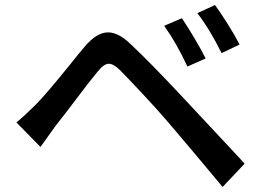

<svg xmlns="http://www.w3.org/2000/svg" viewBox="-20 -757 1040 759"><path d="M793 -526 721 -494Q677 -588 629 -655L699 -685Q721 -653 749 -605.5Q777 -558 793 -526ZM927 -581 856 -547Q809 -642 760 -705L830 -737Q852 -707 881.5 -660Q911 -613 927 -581ZM121 -343Q161 -383 257 -502Q297 -552 316 -574Q363 -629 407 -629Q449 -629 497 -582Q572 -512 701 -374Q846 -219 928 -131L947 -110L860 -18Q709 -199 642 -277Q599 -327 541 -389Q483 -451 453 -481Q428 -505 410 -505Q391 -505 366 -474Q331 -432 275 -357Q236 -305 200 -260L140 -176L45 -273Q79 -301 121 -343Z"/></svg>

Font: Sinter Medium
Style: Regular
Weight: 500
Foundry: Adobe & rsms
Version: Version 1.000